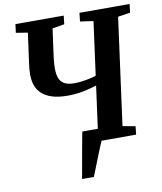

<svg xmlns="http://www.w3.org/2000/svg" viewBox="-99 -822 928 1099"><g transform="rotate(-10 365.0 -273.0)"><path d="M288 196.5Q294.5 161 301.5 121Q308.5 81 315.5 42.8Q322.5 4.5 328 -25.8Q333.5 -56 336.5 -71H453L436 0Q432 8 421.5 34Q411 60 398 92.2Q385 124.5 373.8 153.5Q362.5 182.5 356.5 196.5ZM329.5 0 335.5 -48 425.5 -61.5 460 -316.5Q435 -308.5 407 -301.8Q379 -295 350.2 -291.2Q321.5 -287.5 292 -287.5Q235.5 -287.5 198 -300Q160.5 -312.5 138.8 -334Q117 -355.5 108 -383.5Q99 -411.5 99 -443Q99 -459 100.5 -475.8Q102 -492.5 104 -506L128 -682.5L60 -693.5L66.5 -743H347L341.5 -693.5L271.5 -682L256.5 -573.5Q251.5 -541.5 248 -509.5Q244.5 -477.5 244.5 -452.5Q244.5 -418 253.8 -395.5Q263 -373 284.2 -362Q305.5 -351 340 -351Q360 -351 383.5 -354Q407 -357 429.2 -361.8Q451.5 -366.5 467.5 -372L509.5 -682.5L433 -693.5L438.5 -743H730L724 -693.5L652.5 -682.5L568.5 -61.5L642 -48L637 0Z"/></g></svg>

Font: Merriweather
Style: Bold Italic
Weight: 700
Italic angle: -7.8°
Version: Version 2.101